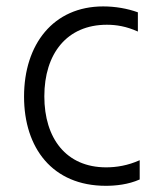

<svg xmlns="http://www.w3.org/2000/svg" viewBox="-20 -573 512 602"><path d="M311.8 9.6C342.3 9.6 382.1 5.7 418 -10.3V-70.7C381 -54 344.8 -48.3 312.9 -48.3C187.1 -48.3 119 -139.6 119 -271C119 -404.5 189.6 -495.4 315 -495.4C344.8 -495.4 376.1 -490.4 412.3 -474.1V-534.4C378.9 -546.5 340.6 -552.9 303.6 -552.9C147.4 -552.9 55.4 -434.3 55.4 -270.2C55.4 -109 144.5 9.6 311.8 9.6Z"/></svg>

Font: TID UI Light
Style: Regular
Weight: 300
Designer: The TID Project Authors
Foundry: Bakken & Bæck
Version: Version 1.001;hotconv 1.0.109;makeotfexe 2.5.65596